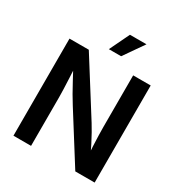

<svg xmlns="http://www.w3.org/2000/svg" viewBox="-214 -1096 1173 1246"><g transform="rotate(30 373.0 -472.5)"><path d="M68.8 0V-727.5H213.4L466.8 -325.2Q480.5 -303.2 497.6 -272.9Q514.6 -242.7 533.2 -206.3Q551.8 -169.9 569.8 -128.4L555.2 -117.7Q552.2 -155.3 550 -197.5Q547.9 -239.7 546.9 -278.1Q545.9 -316.4 545.9 -340.8V-727.5H677.2V0H532.2L304.2 -362.3Q285.6 -391.6 266.4 -425Q247.1 -458.5 224.4 -501Q201.7 -543.5 171.4 -599.6L190.9 -606Q193.8 -552.2 196 -505.1Q198.2 -458 199.5 -421.4Q200.7 -384.8 200.7 -362.8V0ZM324.2 -795.9 396 -945.3H520L416 -795.9Z"/></g></svg>

Font: Inter 20pt SemiBold
Style: Regular
Weight: 600
Version: Version 4.001;git-66647c0bb